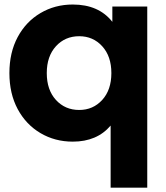

<svg xmlns="http://www.w3.org/2000/svg" viewBox="-20 -627 747 862"><path d="M641.1 215.6H476.7V-63.3Q415.6 8.9 306.7 8.9Q226.7 8.9 161.7 -29.4Q96.7 -67.8 59.4 -137.2Q22.2 -206.7 22.2 -298.9Q22.2 -391.1 59.4 -460.6Q96.7 -530 161.7 -568.3Q226.7 -606.7 306.7 -606.7Q423.3 -606.7 484.4 -528.9V-597.8H641.1ZM480 -298.9Q480 -374.4 438.9 -419.4Q397.8 -464.4 335.6 -464.4Q272.2 -464.4 231.1 -419.4Q190 -374.4 190 -298.9Q190 -223.3 231.1 -178.3Q272.2 -133.3 335.6 -133.3Q397.8 -133.3 438.9 -178.3Q480 -223.3 480 -298.9Z"/></svg>

Font: Paperlogy 8 ExtraBold
Style: Regular
Weight: 800
Designer: redesigned by Lee Juim, glyphs from Gmarket Sans & Montserrat
Foundry: PT&
Version: Version 1.001